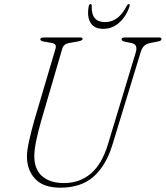

<svg xmlns="http://www.w3.org/2000/svg" viewBox="-20 -878 787 912"><path d="M493 -193.5 624.5 -628Q630.5 -648 625.8 -659.2Q621 -670.5 602.5 -674L574.5 -679.5Q557.5 -684 557.5 -690.5Q557.5 -700 573.5 -700H735Q747 -700 747 -693Q747 -688.5 743.8 -685.8Q740.5 -683 728.5 -680.5L695 -674Q677 -670.5 665.8 -661.2Q654.5 -652 647.5 -628L514 -190.5Q483.5 -90.5 424 -38.5Q364.5 13.5 267 13.5Q185 13.5 146 -29.5Q107 -72.5 108 -138Q108.5 -166 119 -212.2Q129.5 -258.5 142 -303L243.5 -646Q251 -670 226 -674L188 -680.5Q171.5 -683 171.5 -691.5Q171.5 -700 190 -700H360.5Q372.5 -700 372.5 -693.5Q372.5 -685.5 352 -681.5L307.5 -673.5Q282.5 -669 276 -647.5L175 -302Q160 -249 151.8 -208.8Q143.5 -168.5 143 -139.5Q142 -75.5 179.2 -42Q216.5 -8.5 284 -8.5Q358.5 -8.5 411.5 -53.5Q464.5 -98.5 493 -193.5ZM479 -773Q510 -773 535.8 -791.5Q561.5 -810 582.5 -851Q586.5 -858.5 591.5 -858.5Q598 -858.5 596 -850Q581 -802 547.5 -771.5Q514 -741 470.5 -741Q426.5 -741 409.2 -771.5Q392 -802 402 -850.5Q404 -858.5 410 -858.5Q415.5 -858.5 415.5 -851Q414.5 -810 430.5 -791.5Q446.5 -773 479 -773Z"/></svg>

Font: Fraunces 72pt Soft Thin
Style: Italic
Weight: 100
Italic angle: -16°
Version: Version 1.000;[0bf87f6ff]